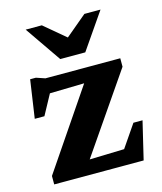

<svg xmlns="http://www.w3.org/2000/svg" viewBox="-105 -768 712 845"><g transform="rotate(-15 251.0 -345.0)"><path d="M37 0V-38.5L306.5 -435.5L377 -398L72 -391L152 -446.5L73 -301H29L54.5 -474.5H80.5L120.5 -461H461.5V-422.5L188 -24.5L119 -63L399 -71L342 -23L444 -172H485.5L444.5 0ZM284 -591H241L359.5 -690.5H433L319.5 -526H205.5L92 -690.5H165.5Z"/></g></svg>

Font: Newsreader
Style: Bold
Weight: 700
Designer: Hugues Gentile
Foundry: Production Type
Version: Version 1.003